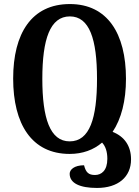

<svg xmlns="http://www.w3.org/2000/svg" viewBox="-20 -747 687 948"><path d="M459 181C563 181 627 127 627 40C627 -27 594 -73 536 -96C579 -160 602 -249 602 -358C602 -582 510 -727 325 -727C136 -727 45 -582 45 -359C45 -135 136 13 324 13C388 13 442 -7 484 -43C501 -25 510 2 510 37C510 95 481 117 449 117C418 117 404 105 395 69C346 69 324 91 324 111C324 158 375 181 459 181ZM324 -49C227 -49 189 -163 189 -358C189 -553 227 -666 325 -666C422 -666 459 -553 459 -358C459 -163 423 -49 324 -49Z"/></svg>

Font: Noto Serif Georgian ExtraCondensed Bold
Style: Regular
Weight: 700
Width: 2
Designer: Monotype Design Team, Akaki Razmadze
Foundry: Google LLC
Version: Version 2.003